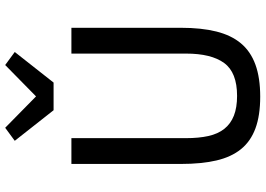

<svg xmlns="http://www.w3.org/2000/svg" viewBox="-158 -828 999 722"><g transform="rotate(-90 341.0 -467.5)"><path d="M182 -698V-267Q182 -219 190 -183Q198 -147 217 -123Q236 -99 266.5 -87Q297 -75 341 -75Q429 -75 464.5 -123.5Q500 -172 500 -267V-698H597V-286Q597 -209 583 -153Q569 -97 538.5 -60.5Q508 -24 458.5 -6Q409 12 338 12Q267 12 218.5 -6Q170 -24 140.5 -60.5Q111 -97 98 -153Q85 -209 85 -286V-698ZM287 -765 172 -911 221 -947 339 -831 457 -947 506 -911 391 -765Z"/></g></svg>

Font: IBM Plex Sans Text
Style: Regular
Weight: 450
Designer: Mike Abbink, Paul van der Laan, Pieter van Rosmalen
Foundry: Bold Monday
Version: Version 3.005